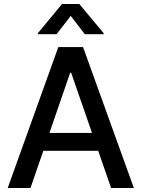

<svg xmlns="http://www.w3.org/2000/svg" viewBox="-20 -943 709 963"><path d="M18.6 0 272.5 -707H396.5L651.4 0H537.1L472.7 -186.5H197.3L132.8 0ZM441.4 -276.4 336.9 -578.1H332L228 -276.4ZM335 -863.3 263.7 -771.5H169.9V-776.4L291 -922.9H377.9L500 -776.4V-771.5H405.3Z"/></svg>

Font: Pretendard Std Medium
Style: Regular
Weight: 500
Designer: Base glyphs from Inter by Rasmus Andersson; Hangeul glyphs from Noto Sans CJK(Source Han Sans) by Jang Soo-young and Kan
Foundry: Kil Hyung-jin
Version: Version 1.309